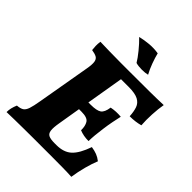

<svg xmlns="http://www.w3.org/2000/svg" viewBox="-244 -999 1128 1128"><g transform="rotate(45 319.5 -435.0)"><path d="M15 3Q15 -15 19 -31.5Q23 -48 31 -67Q58 -69 72 -78Q86 -87 94 -111Q102 -135 110 -183L167 -511Q174 -550 171 -570Q168 -590 154 -598Q140 -606 113 -610Q111 -626 110.5 -642.5Q110 -659 113 -679Q147 -678 193.5 -677Q240 -676 285 -676Q330 -676 360 -676Q460 -676 523.5 -676.5Q587 -677 639 -679Q632 -639 629.5 -591.5Q627 -544 630 -502Q590 -491 544 -491Q542 -528 533 -554.5Q524 -581 497.5 -595Q471 -609 418 -609H354L315 -377H334Q383 -377 403 -390.5Q423 -404 429 -448Q448 -452 468 -453Q488 -454 509 -452Q503 -425 497 -395.5Q491 -366 486 -328Q477 -266 476 -217Q454 -217 435.5 -220.5Q417 -224 400 -231Q401 -266 387.5 -288Q374 -310 325 -310H304L281 -172Q273 -127 276 -104.5Q279 -82 295 -74.5Q311 -67 343 -67H359Q420 -67 454.5 -99Q489 -131 515 -206Q541 -202 560.5 -194.5Q580 -187 599 -172Q585 -138 572.5 -91.5Q560 -45 553 3Q523 1 480.5 0.5Q438 0 391.5 0Q345 0 302 0Q273 0 234.5 0Q196 0 155 0.5Q114 1 77 1.5Q40 2 15 3ZM448 -740Q429 -735 400 -735Q371 -735 351 -741Q337 -765 309 -799.5Q281 -834 254 -860Q286 -868 323.5 -871.5Q361 -875 399 -869Q406 -840 419 -804.5Q432 -769 448 -740Z"/></g></svg>

Font: Vollkorn ExtraBold
Style: Italic
Weight: 800
Italic angle: -11°
Designer: Friedrich Althausen
Foundry: Friedrich Althausen
Version: Version 5.000; ttfautohint (v1.8.3)